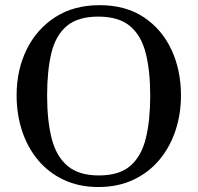

<svg xmlns="http://www.w3.org/2000/svg" viewBox="-20 -728 784 762"><path d="M370.6 14.2Q293.5 14.2 233.2 -14.2Q172.9 -42.5 131.1 -92.5Q89.4 -142.6 67.6 -208.5Q45.9 -274.4 45.9 -349.6Q45.9 -449.7 85.4 -530.8Q125 -611.8 198.7 -659.7Q272.5 -707.5 375.5 -707.5Q478.5 -707.5 550.5 -659.7Q622.6 -611.8 660.4 -530.8Q698.2 -449.7 698.2 -349.6Q698.2 -274.4 676 -208.5Q653.8 -142.6 611.6 -92.5Q569.3 -42.5 508.5 -14.2Q447.8 14.2 370.6 14.2ZM372.6 -31.7Q453.6 -31.7 497.6 -70.1Q541.5 -108.4 558.8 -179.4Q576.2 -250.5 576.2 -348.6Q576.2 -446.8 558.3 -517.1Q540.5 -587.4 495.6 -624.8Q450.7 -662.1 370.1 -662.1Q289.1 -662.1 244.9 -624.8Q200.7 -587.4 183.8 -517.1Q167 -446.8 167 -348.6Q167 -250.5 184.8 -179.4Q202.6 -108.4 247.3 -70.1Q292 -31.7 372.6 -31.7Z"/></svg>

Font: Gelasio
Style: Regular
Weight: 400
Designer: Eben Sorkin
Foundry: Eben Sorkin
Version: Version 1.008